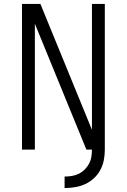

<svg xmlns="http://www.w3.org/2000/svg" viewBox="-20 -755 640 969"><path d="M306 194V136Q325 136 343 133Q361 130 377.5 122Q394 114 407.5 100.5Q421 87 429.5 71Q438 55 441 36.5Q444 18 444 0H416L156 -635V0H91V-735H184L444 -100V-735H509V0Q509 27 504 53Q499 79 486.5 102.5Q474 126 454 144.5Q434 163 410 174Q386 185 359.5 189.5Q333 194 306 194Z"/></svg>

Font: Iosevka Curly Light Extended
Style: Regular
Weight: 300
Width: 7
Monospace: yes
Designer: Belleve Invis
Foundry: Belleve Invis
Version: Version 11.1.0; ttfautohint (v1.8.3)